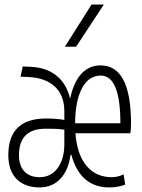

<svg xmlns="http://www.w3.org/2000/svg" viewBox="-20 -815 626 845"><path d="M154.8 9.8Q88.9 9.8 52.7 -27.3Q16.6 -64.5 16.6 -132.3Q16.6 -293.5 183.1 -293.5Q229.5 -293.5 263.2 -287.1V-325.2Q263.2 -394.5 221.7 -433.6Q180.2 -472.7 104.5 -476.1L70.3 -477.5L80.1 -522.5L114.3 -521Q184.1 -518.1 228.8 -481.9Q273.4 -445.8 288.6 -380.4Q303.2 -451.7 337.4 -489.5Q371.6 -527.3 422.4 -527.3Q556.6 -527.3 556.6 -271.5Q556.6 -247.6 553.7 -228.5H312Q318.8 -136.2 360.4 -85.7Q401.9 -35.2 472.2 -35.2Q498 -35.2 523.9 -47.4L531.2 -2.4Q499.5 9.8 460.4 9.8Q333.5 9.8 293.9 -133.8H290.5Q281.2 -65.4 245.4 -27.8Q209.5 9.8 154.8 9.8ZM263.2 -181.2V-244.1Q243.7 -247.6 221.9 -248Q200.2 -248.5 180.7 -248.5Q63.5 -248.5 63.5 -132.3Q63.5 -85.4 87.6 -60.3Q111.8 -35.2 154.8 -35.2Q204.1 -35.2 233.6 -75.2Q263.2 -115.2 263.2 -181.2ZM310.5 -272.5H509.8Q509.8 -482.4 423.3 -482.4Q371.1 -482.4 341.3 -427.5Q311.5 -372.6 310.5 -272.5ZM265.6 -609.4 382.8 -794.9H437L314.9 -609.4Z"/></svg>

Font: Cascadia Code ExtraLight
Style: Regular
Weight: 200
Monospace: yes
Designer: Aaron Bell
Foundry: Saja Typeworks
Version: Version 2407.024; ttfautohint (v1.8.4)